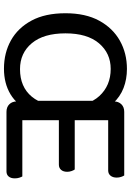

<svg xmlns="http://www.w3.org/2000/svg" viewBox="138 -800 676 993"><g transform="rotate(90 476.5 -304.0)"><path d="M502 -381H602V-8Q596 -6 584.5 -2.5Q573 1 559 1Q534 1 519.5 -14Q505 -29 505 -53L502 -97ZM602 -231H502V-513L505 -554Q505 -578 519.5 -593Q534 -608 559 -608Q573 -608 584.5 -605Q596 -602 602 -599ZM556 -270V-352H857Q861 -347 865 -336Q869 -325 869 -313Q869 -293 859 -281.5Q849 -270 832 -270ZM559 1V-81H893Q896 -76 899.5 -65.5Q903 -55 903 -42Q903 -22 893.5 -10.5Q884 1 867 1ZM559 -525V-608H888Q892 -602 895.5 -591.5Q899 -581 899 -569Q899 -549 889 -537Q879 -525 862 -525ZM588 -304Q588 -196 556.5 -125Q525 -54 468.5 -20Q412 14 336 14Q254 14 189.5 -22Q125 -58 87 -128.5Q49 -199 49 -304Q49 -408 87.5 -478.5Q126 -549 191 -585.5Q256 -622 337 -622Q390 -622 435.5 -604.5Q481 -587 515.5 -549.5Q550 -512 569 -451.5Q588 -391 588 -304ZM531 -304Q531 -421 477 -479.5Q423 -538 337 -538Q256 -538 204.5 -477.5Q153 -417 153 -304Q153 -191 204 -130Q255 -69 338 -69Q430 -69 480.5 -130Q531 -191 531 -304Z"/></g></svg>

Font: Baloo Tamma 2 Medium
Style: Regular
Weight: 500
Designer: Divya Kowshik, Shuchita Grover and Ek Type
Foundry: Ek Type
Version: Version 1.700